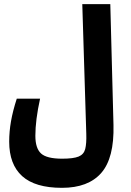

<svg xmlns="http://www.w3.org/2000/svg" viewBox="-20 -713 626 917"><path d="M275.9 184.1Q147.9 184.1 85.9 128.2Q23.9 72.3 23.9 -36.6Q23.9 -84.5 32.5 -133.5Q41 -182.6 60.1 -241.7H171.4Q148.9 -139.6 148.9 -64.5Q148.9 -4.9 176 20Q203.1 44.9 276.9 44.9Q330.6 44.9 355.5 34.7Q380.4 24.4 387 -1.5Q393.6 -27.3 392.1 -73.7L373 -693.4H506.8L522 -116.2Q525.9 42 463.6 113Q401.4 184.1 275.9 184.1Z"/></svg>

Font: Cascadia Code NF
Style: Bold
Weight: 700
Monospace: yes
Designer: Aaron Bell
Foundry: Saja Typeworks
Version: Version 2404.023; ttfautohint (v1.8.4)